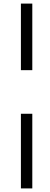

<svg xmlns="http://www.w3.org/2000/svg" viewBox="-20 -800 280 1070"><path d="M96.5 -409V-780H160V-409ZM96.5 250V-166H160V250Z"/></svg>

Font: Besley* Medium
Style: Regular
Weight: 500
Designer: Owen Earl
Foundry: indestructible type*
Version: Version 3.000; ttfautohint (v1.8.3)